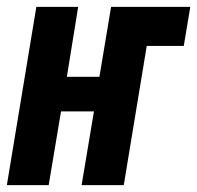

<svg xmlns="http://www.w3.org/2000/svg" viewBox="-39 -540 575 560"><path d="M-19 0 67 -520H189L156 -316H251L285 -520H516L497 -406H389L322 0H199L235 -215H139L103 0Z"/></svg>

Font: Iosevka SS04 Heavy
Style: Italic
Weight: 900
Italic angle: -9°
Monospace: yes
Designer: Belleve Invis
Foundry: Belleve Invis
Version: Version 19.0.0; ttfautohint (v1.8.4)